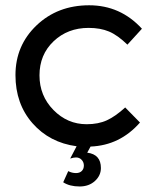

<svg xmlns="http://www.w3.org/2000/svg" viewBox="-20 -536 571 709"><path d="M442.3 -139.2 496.9 -83.5Q422.7 1 314.4 5.2L302.1 27.8Q352.6 34 352.6 84.5Q352.6 112.4 330.4 132.5Q308.2 152.6 274.2 152.6Q237.1 152.6 213.4 137.1L232 95.9Q245.4 103.1 260.8 103.1Q274.2 103.1 282 95.4Q289.7 87.6 289.7 75.3Q289.7 62.9 281.4 54.1Q273.2 45.4 260.8 45.4Q251.5 45.4 239.2 49.5L262.9 4.1Q162.9 -9.3 100 -80.9Q37.1 -152.6 37.1 -258.8Q37.1 -368 114.9 -442.3Q192.8 -516.5 309.3 -516.5Q424.7 -516.5 504.1 -429.9L450.5 -371.1Q414.4 -406.2 382.5 -419.6Q350.5 -433 307.2 -433Q229.9 -433 177.8 -383.5Q125.8 -334 125.8 -257.7Q125.8 -182.5 177.3 -129.9Q228.9 -77.3 300 -77.3Q343.3 -77.3 374.7 -91.8Q406.2 -106.2 442.3 -139.2Z"/></svg>

Font: NATS
Style: Regular
Weight: 400
Designer: Purushoth Kumar Guthula
Foundry: Silicon Andhra, USA.
Version: Version 1.0.4; ttfautohint (v1.2.25-373a) -l 7 -r 28 -G 50 -